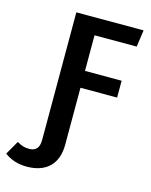

<svg xmlns="http://www.w3.org/2000/svg" viewBox="-226 -775 847 1078"><g transform="rotate(15 197.5 -236.5)"><path d="M458 -593 472 -691H81V51C81 96 62 118 23 118C-5 118 -21 112 -48 97L-94 177C-58 204 -15 218 35 218C146 218 213 158 213 43V-288H426V-386H213V-593Z"/></g></svg>

Font: Fira Sans Medium
Style: Regular
Weight: 500
Designer: Carrois Corporate & Edenspiekermann AG
Foundry: Carrois Corporate GbR & Edenspiekermann AG
Version: Version 4.203